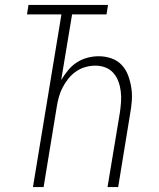

<svg xmlns="http://www.w3.org/2000/svg" viewBox="-20 -755 640 775"><path d="M113 0 228 -697H89L95 -735H416L410 -697H271L227 -432Q239 -452 254.5 -471Q270 -490 290 -503Q310 -516 333 -522Q356 -528 378 -528Q405 -528 429.5 -519.5Q454 -511 471 -493Q488 -475 497 -451Q506 -427 510 -401Q514 -375 512 -348Q510 -321 505 -294L457 0H414L464 -301Q467 -322 468.5 -343.5Q470 -365 467.5 -386Q465 -407 458 -426Q451 -445 438 -460Q425 -475 406 -482.5Q387 -490 365 -490Q345 -490 325 -484.5Q305 -479 287 -466.5Q269 -454 255.5 -437Q242 -420 232.5 -401.5Q223 -383 217.5 -363Q212 -343 209 -323L156 0Z"/></svg>

Font: Iosevka Aile Extralight
Style: Italic
Weight: 200
Italic angle: -9°
Designer: Belleve Invis
Foundry: Belleve Invis
Version: Version 31.1.0; ttfautohint (v1.8.4)